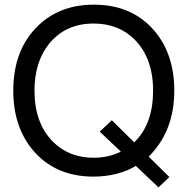

<svg xmlns="http://www.w3.org/2000/svg" viewBox="-20 -747 804 824"><path d="M563 -35Q488 10 382 11Q216 11 120 -104Q37 -204 37 -358Q37 -535 145 -638Q238 -727 383 -727Q549 -727 645 -612Q728 -512 728 -358Q728 -191 627 -84L618 -75L707 13L660 57ZM556 -136 559 -139Q637 -217 637 -358Q637 -497 558 -577Q489 -646 382 -646Q260 -646 189 -557Q128 -479 128 -358Q128 -219 207 -139Q276 -70 382 -70Q445 -70 498 -96H499L408 -182L460 -231Z"/></svg>

Font: Almarai
Style: Regular
Weight: 400
Designer: Boutros International 2019
Foundry: Created by Boutros International 2019
Version: Version 1.10